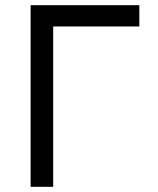

<svg xmlns="http://www.w3.org/2000/svg" viewBox="-20 -720 610 740"><path d="M98 0V-700H517V-618H185V0Z"/></svg>

Font: Overpass
Style: Regular
Weight: 400
Designer: Delve Withrington, Dave Bailey, Thomas Jockin
Foundry: Delve Fonts LLC
Version: Version 4.000